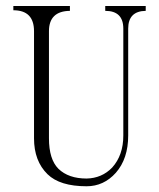

<svg xmlns="http://www.w3.org/2000/svg" viewBox="-20 -698 540 653"><path d="M178.7 -124Q212.9 -90.8 274.4 -90.8Q326.2 -91.8 361.3 -127.9Q399.4 -169.9 399.4 -237.3V-600.6Q399.4 -661.1 337.9 -661.1V-677.7H475.6V-661.1Q416 -660.2 416 -600.6V-237.3Q416 -158.2 374 -110.4Q333 -64.5 274.4 -64.5Q183.6 -64.5 141.6 -105.5Q95.7 -150.4 95.7 -227.5V-591.8Q95.7 -663.1 25.4 -663.1V-677.7H217.8V-661.1Q146.5 -660.2 146.5 -591.8V-227.5Q146.5 -156.2 178.7 -124Z"/></svg>

Font: BabelStone Sani Yi
Style: Regular
Weight: 400
Designer: Andrew West
Foundry: BabelStone
Version: Version 1.00 November 22, 2015, initial release